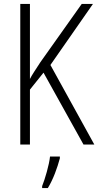

<svg xmlns="http://www.w3.org/2000/svg" viewBox="-20 -734 499 975"><path d="M459 0 236 -404 452 -714H395L185 -418C161 -381 142 -353 132 -333V-714H83V0H132V-279L201 -365L404 0ZM284 70V61H234C230 102 208 177 194 211V221H223C251 175 271 118 284 70Z"/></svg>

Font: Noto Sans Armenian Condensed ExtraLight
Style: Regular
Weight: 200
Width: 3
Designer: Monotype Design Team
Foundry: Monotype Imaging Inc.
Version: Version 2.008